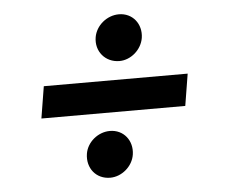

<svg xmlns="http://www.w3.org/2000/svg" viewBox="-44 -610 761 642"><g transform="rotate(-5 336.5 -289.0)"><path d="M365.8 -403.8C404.1 -403.8 440.3 -435 446.7 -474.4C453.8 -521.3 422.6 -559.7 377.1 -559.7C336.6 -559.7 300.1 -529.1 293.3 -490.4C285.2 -443.2 318.2 -403.8 365.8 -403.8ZM589.1 -342H106.2L88.8 -235.1H571.7ZM301.1 -17.8C339.8 -17.8 376.8 -49 382.8 -88.4C389.9 -135.3 358.7 -173.7 313.2 -173.7C272.7 -173.7 236.2 -142.8 230.1 -104.4C222.7 -56.5 253.6 -17.8 301.1 -17.8Z"/></g></svg>

Font: TID UI Semi Bold
Style: Italic
Weight: 600
Italic angle: -9.39999°
Designer: The TID Project Authors
Foundry: Bakken & Bæck
Version: Version 1.001;hotconv 1.0.109;makeotfexe 2.5.65596